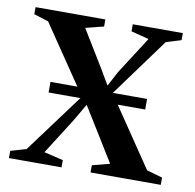

<svg xmlns="http://www.w3.org/2000/svg" viewBox="-64 -577 653 642"><g transform="rotate(10 263.0 -256.0)"><path d="M59.5 -40 211 -244.5 56 -473 6.5 -488.5V-512.5H243.5V-488.5L182 -473L256.5 -351L289 -296L315.5 -346L397 -473L336.5 -488.5V-512.5H506.5V-488.5L455.5 -473L310 -274L468.5 -40L522 -24.5V0H283.5V-24.5L343 -40L270.5 -157.5L231.5 -220.5L198 -163L120 -40L185 -24.5V0H6.5V-24.5ZM427 -275V-239H99V-275Z"/></g></svg>

Font: Merriweather 120pt Medium
Style: Regular
Weight: 500
Version: Version 2.100